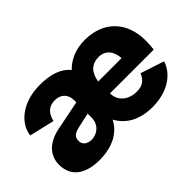

<svg xmlns="http://www.w3.org/2000/svg" viewBox="-84 -773 1045 1045"><g transform="rotate(-45 439.0 -250.0)"><path d="M208 10C312 10 382 -34 412 -96C450 -26 520 10 615 10C718 10 806 -36 835 -122L698 -167C683 -131 660 -110 613 -110C555 -110 503 -144 503 -207H840C842 -228 844 -250 844 -273C844 -411 761 -510 610 -510C543 -510 486 -486 445 -444C412 -488 350 -510 265 -510C137 -510 45 -441 34 -352L179 -318C192 -374 224 -393 264 -393C311 -393 339 -364 339 -315V-302L169 -268C83 -251 32 -201 32 -128C32 -38 97 10 208 10ZM503 -298C513 -360 546 -391 599 -391C649 -391 680 -356 683 -298ZM254 -99C218 -99 199 -119 199 -144C199 -176 216 -188 257 -197L339 -215V-186C339 -130 298 -99 254 -99Z"/></g></svg>

Font: Work Sans
Style: Bold
Weight: 700
Designer: Wei Huang
Foundry: Wei Huang
Version: Version 2.012